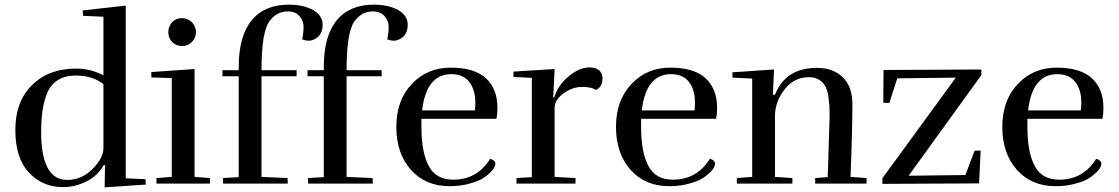

<svg xmlns="http://www.w3.org/2000/svg" viewBox="-20 -790 4812 826"><path d="M306 -465Q378 -465 425 -428V-153Q425 -111 379 -64Q332 -16 269 -16Q157 -16 157 -223Q157 -330 184 -392Q217 -465 306 -465ZM46 -231Q46 -109 105 -47Q164 15 250 15Q304 15 353 -10Q402 -35 426 -80H432L430 16L607 4L606 -19L521 -23V-766L336 -745L337 -722L425 -718V-466Q369 -495 308 -495Q189 -495 118 -424Q46 -354 46 -231Z M764 -592Q789 -592 806 -610Q823 -627 823 -652Q823 -675 806 -694Q788 -712 763 -712Q738 -712 721 -695Q704 -676 704 -652Q704 -626 721 -609Q738 -592 764 -592ZM653 -24V0H883V-24L817 -29V-493L631 -480V-457L719 -454V-29Z M937 -462H1007V-28L939 -24L940 0H1218L1217 -24L1105 -29V-462H1256V-488H1105Q1105 -564 1113 -620Q1119 -657 1130 -683Q1140 -705 1164 -724Q1187 -741 1218 -741Q1250 -741 1268 -721Q1286 -701 1286 -675Q1286 -650 1280 -621Q1293 -615 1310 -615Q1324 -615 1341 -626Q1368 -644 1368 -684Q1368 -723 1327 -747Q1284 -770 1223 -770Q1118 -770 1063 -703Q1007 -635 1007 -503V-488H937Z M1303 -462H1373V-28L1305 -24L1306 0H1584L1583 -24L1471 -29V-462H1622V-488H1471Q1471 -564 1479 -620Q1485 -657 1496 -683Q1506 -705 1530 -724Q1553 -741 1584 -741Q1616 -741 1634 -721Q1652 -701 1652 -675Q1652 -650 1646 -621Q1659 -615 1676 -615Q1690 -615 1707 -626Q1734 -644 1734 -684Q1734 -723 1693 -747Q1650 -770 1589 -770Q1484 -770 1429 -703Q1373 -635 1373 -503V-488H1303Z M1685 -244Q1685 -130 1748 -59Q1811 11 1914 11Q1963 11 2003 -1Q2042 -11 2065 -28Q2111 -61 2111 -86Q2111 -100 2089 -107Q2033 -17 1930 -17Q1856 -17 1825 -75Q1793 -133 1793 -244V-279H2116Q2120 -300 2120 -327Q2120 -407 2070 -454Q2020 -499 1919 -499Q1818 -499 1752 -429Q1685 -359 1685 -244ZM1922 -471Q1980 -471 2006 -427Q2025 -395 2025 -348Q2025 -337 2023 -315H1796Q1814 -471 1922 -471Z M2572 -453Q2572 -475 2557 -488Q2542 -500 2516 -500Q2473 -500 2427 -462Q2381 -425 2364 -370H2360L2366 -493L2189 -482V-459L2268 -455V-28L2202 -24V0H2456V-24L2366 -29V-326Q2366 -360 2405 -389Q2443 -416 2485 -416Q2527 -416 2543 -403Q2572 -415 2572 -453Z M2630 -244Q2630 -130 2693 -59Q2756 11 2859 11Q2908 11 2948 -1Q2987 -11 3010 -28Q3056 -61 3056 -86Q3056 -100 3034 -107Q2978 -17 2875 -17Q2801 -17 2770 -75Q2738 -133 2738 -244V-279H3061Q3065 -300 3065 -327Q3065 -407 3015 -454Q2965 -499 2864 -499Q2763 -499 2697 -429Q2630 -359 2630 -244ZM2867 -471Q2925 -471 2951 -427Q2970 -395 2970 -348Q2970 -337 2968 -315H2741Q2759 -471 2867 -471Z M3495 -498Q3359 -498 3314 -382L3305 -383L3310 -491L3131 -479V-456L3216 -452V-29L3150 -24V0H3389V-24L3314 -29V-290Q3314 -352 3355 -405Q3396 -458 3460 -458Q3507 -458 3529 -421Q3539 -405 3543 -381Q3545 -368 3548 -338Q3549 -326 3549 -287Q3549 -270 3541 -28L3487 -24V0H3708V-24L3639 -29Q3647 -226 3647 -342Q3647 -418 3605 -458Q3564 -498 3495 -498Z M4092 -456 3776 -23V1L4192 -1L4199 -142H4173L4133 -37L3889 -34L4202 -467V-491L3781 -489L3780 -348L3806 -347L3840 -453Z M4292 -244Q4292 -130 4355 -59Q4418 11 4521 11Q4570 11 4610 -1Q4649 -11 4672 -28Q4718 -61 4718 -86Q4718 -100 4696 -107Q4640 -17 4537 -17Q4463 -17 4432 -75Q4400 -133 4400 -244V-279H4723Q4727 -300 4727 -327Q4727 -407 4677 -454Q4627 -499 4526 -499Q4425 -499 4359 -429Q4292 -359 4292 -244ZM4529 -471Q4587 -471 4613 -427Q4632 -395 4632 -348Q4632 -337 4630 -315H4403Q4421 -471 4529 -471Z"/></svg>

Font: Rufina
Style: Regular
Weight: 400
Designer: Martin Sommaruga
Foundry: Martin Sommaruga
Version: Version